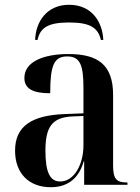

<svg xmlns="http://www.w3.org/2000/svg" viewBox="-20 -773 586 803"><path d="M127 -606H137C148 -656 179 -679 269 -679C359 -679 390 -656 402 -606H412C409 -681 364 -753 269 -753C175 -753 129 -681 127 -606ZM192 10C256 10 308 -20 330 -98H332V0H513V-10H509C467 -10 453 -25 453 -81V-376C453 -502 390 -547 266 -547C164 -547 82 -516 82 -447C82 -401 119 -383 190 -383C190 -498 205 -537 261 -537C314 -537 329 -503 329 -406V-299L252 -296C112 -291 43 -245 43 -143C43 -47 102 10 192 10ZM232 -14C190 -14 170 -50 170 -143C170 -241 197 -282 282 -286L329 -288V-165C329 -85 290 -14 232 -14Z"/></svg>

Font: Noto Serif Display SemiCondensed SemiBold
Style: Regular
Weight: 600
Width: 4
Designer: Monotype Design Team
Foundry: Monotype Imaging Inc.
Version: Version 2.009